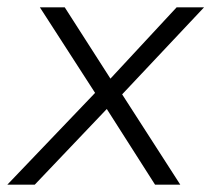

<svg xmlns="http://www.w3.org/2000/svg" viewBox="-37 -505 578 525"><path d="M-17 0 223 -251 72 -485H140L265 -290L446 -485H521L297 -247L456 0H387L255 -207L58 0Z"/></svg>

Font: Nunito Sans Light
Style: Italic
Weight: 300
Italic angle: -9°
Designer: Vernon Adams
Foundry: Vernon Adams
Version: Version 3.006; ttfautohint (v1.8.3)